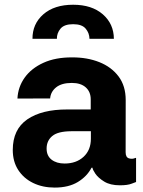

<svg xmlns="http://www.w3.org/2000/svg" viewBox="-20 -801 620 830"><path d="M216.3 9.9Q164.4 9.9 123.4 -9.9Q82.4 -29.8 58.8 -66.2Q35.2 -102.6 35.2 -152.7Q35.2 -241.8 98 -285Q160.9 -328.1 271 -327.8H372.2V-371.4Q372.2 -404.1 350.7 -423.3Q329.2 -442.5 290.5 -442.5Q246.8 -442.5 223 -423.7Q199.2 -404.8 196.7 -375.4L55.4 -375Q57.9 -425.1 86.6 -465.4Q115.4 -505.7 167.6 -529.5Q219.8 -553.3 291.9 -552.9Q356.5 -553.3 409.1 -532.5Q461.6 -511.7 492.5 -470.7Q523.4 -429.7 523.4 -368.3L523.1 -142.8Q523.1 -120.4 538 -116.3Q552.9 -112.2 565.3 -118.3H568.2V-14.2Q566.8 -14.2 549.4 -7.1Q532 0 498.2 0Q456.7 0 430.6 -16Q404.5 -32 392.2 -50.2Q380 -68.5 380 -75.3V-76H375.7Q356.2 -38.4 316.4 -14.2Q276.6 9.9 216.3 9.9ZM259.2 -94.1Q309.7 -94.1 341.3 -123.2Q372.9 -152.3 372.9 -201.7V-233.7H287.6Q230.1 -233.3 205.8 -212.9Q181.5 -192.5 181.5 -158.7Q181.5 -127.5 202.9 -110.8Q224.4 -94.1 259.2 -94.1ZM120.4 -633.2Q120 -697.8 167.4 -739.2Q214.8 -780.5 296.2 -780.5Q376.8 -780.5 424.4 -739.2Q471.9 -697.8 472.3 -633.2H366.8Q366.5 -658 350.3 -677.2Q334.2 -696.4 296.2 -696.4Q257.5 -696.4 241.5 -677Q225.5 -657.7 225.9 -633.2Z"/></svg>

Font: Inter Zeller
Style: Bold
Weight: 700
Designer: Rasmus Andersson; Joe Bland
Foundry: zeller
Version: Version 3.015;git-dec3a8cb1